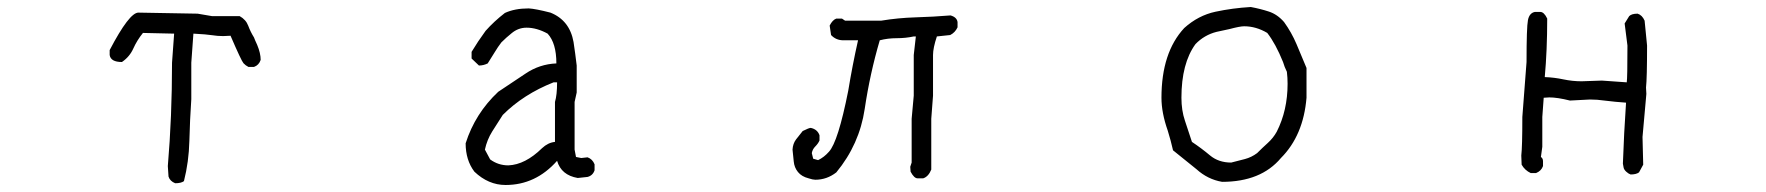

<svg xmlns="http://www.w3.org/2000/svg" viewBox="-20 -508 5040 548"><path d="M480 15Q465 9 461 -4L459 -34Q471 -175 471 -329L477 -412L388 -414Q371 -393 360.5 -369.5Q350 -346 328 -331Q296 -331 293 -351V-365Q349 -472 375 -472L544 -469L585 -462H664Q682 -452 688.5 -434.5Q695 -417 705 -401Q707 -395 714 -380Q724 -356 724 -337Q719 -322 705 -317H689Q681 -321 675 -327.5Q669 -334 638 -406L617 -405Q601 -405 585.5 -407.5Q570 -410 532 -412L526 -329V-225Q522 -166 520.5 -106Q519 -46 505 9Q497 15 480 15Z M1431 -36Q1479 -38 1527 -85Q1544 -101 1564 -103V-217Q1570 -237 1570 -273H1560Q1474 -239 1415 -180Q1400 -157 1385 -133Q1370 -109 1364 -81L1379 -53Q1402 -36 1431 -36ZM1423 20Q1374 20 1334 -18Q1309 -51 1309 -99Q1336 -184 1402 -246Q1440 -271 1480 -298Q1520 -325 1568 -327Q1568 -385 1543 -412Q1512 -429 1483 -429Q1459 -429 1440 -413Q1425 -401 1411 -387Q1401 -374 1392 -359Q1383 -344 1372 -327Q1360 -321 1347 -321L1326 -341V-360Q1344 -390 1366 -420Q1390 -447 1421 -471Q1449 -484 1489 -484Q1508 -483 1551 -472Q1606 -450 1617 -388Q1622 -355 1626 -321V-244L1620 -217V-81L1624 -60L1639 -57L1657 -59Q1671 -54 1677 -39V-22Q1672 -7 1657 -3L1629 0Q1582 -8 1570 -49Q1509 20 1423 20Z M2307 5Q2300 5 2288 1Q2268 -4 2257.5 -17Q2247 -30 2245.5 -47Q2244 -64 2242 -81Q2243 -98 2252 -110Q2261 -122 2271 -134Q2289 -143 2294 -143Q2313 -139 2319 -122V-107Q2315 -98 2307 -90Q2299 -82 2297 -71L2301 -55L2315 -51Q2332 -59 2346 -75Q2372 -103 2401 -249Q2413 -322 2429 -393H2387Q2366 -393 2352 -408L2348 -435Q2356 -451 2367 -455H2383L2392 -449H2495Q2543 -457 2593.5 -458.5Q2644 -460 2693 -464Q2711 -459 2713 -445V-430Q2706 -415 2692 -408L2654 -404Q2643 -371 2643 -351V-235L2638 -169V-24Q2630 -4 2615 1H2599Q2589 1 2579 -18L2578 -32L2582 -44V-169L2588 -235V-351L2594 -404H2588Q2565 -399 2539.5 -399Q2514 -399 2491 -393Q2463 -298 2448 -197Q2433 -96 2367 -16Q2340 5 2307 5Z M3494 -44 3533 -54Q3552 -59 3568 -71Q3583 -86 3598.5 -100Q3614 -114 3624 -132Q3655 -193 3655 -269Q3655 -286 3653 -303Q3646 -317 3642 -331Q3621 -383 3597 -414Q3565 -433 3531 -433Q3519 -433 3489 -425L3452 -417Q3417 -408 3392 -382Q3352 -327 3352 -229Q3352 -193 3362 -163.5Q3372 -134 3382 -103Q3409 -85 3433.5 -64.5Q3458 -44 3494 -44ZM3468 11Q3427 4 3395 -25L3328 -79Q3322 -106 3313 -135Q3295 -186 3295 -229Q3295 -358 3360 -428Q3400 -464 3449 -474.5Q3498 -485 3550 -488Q3577 -483 3601.5 -475Q3626 -467 3645 -445Q3666 -416 3680.5 -382Q3695 -348 3709 -314V-229Q3700 -121 3636 -57Q3579 11 3468 11Z M4634 -10Q4628 -12 4621.5 -18Q4615 -24 4614 -30Q4613 -36 4612 -41Q4615 -128 4621 -215Q4591 -217 4559 -221Q4539 -224 4518 -224L4461 -221Q4425 -230 4402 -230L4386 -229L4382 -174V-89L4378 -60Q4384 -56 4384 -48V-34Q4379 -20 4364 -14H4349Q4332 -22 4323 -38L4322 -64Q4325 -89 4325 -174L4337 -331Q4337 -430 4341 -450.5Q4345 -471 4361 -474H4376Q4387 -474 4396 -455Q4396 -364 4389 -288Q4416 -287 4442 -281.5Q4468 -276 4494 -276L4552 -278L4623 -273Q4625 -285 4625 -378L4617 -441L4630 -462Q4637 -469 4654 -469Q4667 -465 4674 -449L4681 -378Q4681 -285 4678 -258L4679 -240L4668 -117L4670 -38L4658 -16Q4650 -10 4634 -10Z"/></svg>

Font: Yozai
Style: Regular
Weight: 400
Designer: LXGW / Y.OzVox
Foundry: LXGW / Y.OzVox
Version: Version 0.861;October 22, 2024